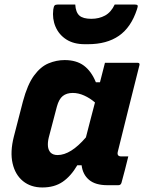

<svg xmlns="http://www.w3.org/2000/svg" viewBox="-20 -817 640 847"><path d="M265 -552Q317 -552 350 -527.5Q383 -503 403 -454H421Q426 -473 431 -493Q436 -513 443 -540H587Q598 -540 595 -529Q571 -433 545.5 -332Q520 -231 500 -149Q494 -127 515 -127H546Q539 -98 531.5 -69Q524 -40 516 -11Q513 0 502 0H454Q401 0 373 -23.5Q345 -47 340 -88H321Q293 -40 256.5 -15Q220 10 167 10Q116 10 81.5 -18Q47 -46 35.5 -96.5Q24 -147 41 -214L81 -369Q101 -444 130 -483.5Q159 -523 194 -537.5Q229 -552 265 -552ZM203 -144Q214 -133 234 -133Q292 -133 359 -211Q369 -250 379 -288.5Q389 -327 399 -365Q377 -384 351.5 -395.5Q326 -407 301 -407Q274 -407 257 -393.5Q240 -380 231 -347L195 -210Q190 -189 191.5 -172Q193 -155 203 -144ZM383 -734Q417 -734 443.5 -748.5Q470 -763 486 -797H575Q585 -797 587 -793Q589 -789 584 -775Q558 -696 504.5 -659Q451 -622 368 -622H354Q305 -622 272.5 -643Q240 -664 225 -699Q210 -734 215 -775Q217 -789 221 -793Q225 -797 235 -797H312Q314 -763 330 -748.5Q346 -734 383 -734Z"/></svg>

Font: Recursive Mn Lnr St XBd
Style: Italic
Weight: 800
Italic angle: -15°
Monospace: yes
Version: Version 1.079;hotconv 1.0.112;makeotfexe 2.5.65598; ttfautoh